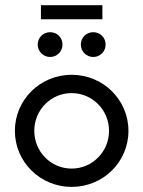

<svg xmlns="http://www.w3.org/2000/svg" viewBox="-20 -714 554 742"><path d="M138.2 -639.6H375.7V-693.8H138.2ZM173.6 -493.8C200.7 -493.8 221.5 -515.3 221.5 -541.7C221.5 -568.8 200.7 -589.6 173.6 -589.6C147.2 -589.6 125.7 -568.8 125.7 -541.7C125.7 -515.3 147.2 -493.8 173.6 -493.8ZM340.3 -493.8C367.4 -493.8 388.2 -515.3 388.2 -541.7C388.2 -568.8 367.4 -589.6 340.3 -589.6C313.9 -589.6 292.4 -568.8 292.4 -541.7C292.4 -515.3 313.9 -493.8 340.3 -493.8ZM256.9 8.3C378.5 8.3 476.4 -88.2 476.4 -208.3C476.4 -328.5 378.5 -425 256.9 -425C135.4 -425 37.5 -328.5 37.5 -208.3C37.5 -88.2 135.4 8.3 256.9 8.3ZM256.9 -62.5C176.4 -62.5 112.5 -127.8 112.5 -208.3C112.5 -288.9 176.4 -354.2 256.9 -354.2C336.8 -354.2 401.4 -288.9 401.4 -208.3C401.4 -127.8 336.8 -62.5 256.9 -62.5Z"/></svg>

Font: Afacad
Style: Regular
Weight: 400
Designer: Kristian Moeller
Foundry: Dicotype
Version: Version 1.000